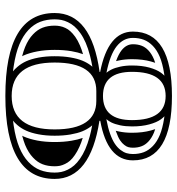

<svg xmlns="http://www.w3.org/2000/svg" viewBox="8 -668 671 727"><g transform="rotate(90 343.5 -304.5)"><path d="M228 -468.8Q228 -506.1 235.8 -534.3Q243.7 -562.5 255.4 -578.6Q260.5 -585.7 266.6 -591.6Q262.2 -591.1 257.8 -590.3Q220.5 -584.5 195.3 -574Q170.2 -563.5 153.9 -547.9Q137.7 -532.2 130.6 -513.7Q123.5 -495.1 123.5 -472.2Q123.5 -436 155.5 -410.6Q187 -385.7 255.4 -372.1Q248.5 -380.4 243.7 -390.1Q236.8 -403.8 232.4 -424.1Q228 -444.3 228 -468.8ZM420.2 -591.6Q426.3 -585.9 431.6 -578.6Q443.4 -562.5 451 -534.3Q458.7 -506.1 458.7 -468.8Q458.7 -444.3 454.5 -424.1Q450.2 -403.8 443.4 -390.1Q438.2 -380.1 431.2 -371.8Q432.1 -372.1 433.1 -372.1Q463.9 -377.7 487.2 -386.1Q510.5 -394.5 524.7 -404.1Q538.8 -413.6 547.7 -425.3Q556.6 -437 559.9 -448.1Q563.2 -459.2 563.2 -472.2Q563.2 -495.1 556.2 -513.7Q549.1 -532.2 532.8 -547.9Q516.6 -563.5 491.5 -574Q466.3 -584.5 429 -590.3Q424.6 -591.1 420.2 -591.6ZM454.6 -318.1 458.5 -313.5Q469.5 -299.3 477.1 -280.9Q484.6 -262.5 489.3 -235.5Q493.9 -208.5 493.9 -175.8Q493.9 -142.3 488.6 -114.7Q483.4 -87.2 474.7 -68.1Q466.1 -49.1 453.6 -34.7Q445.3 -25.1 436.8 -18.3L455.6 -20.8Q504.6 -28.3 538 -42.1Q571.3 -55.9 592.9 -76.3Q614.5 -96.7 624 -121.2Q633.5 -145.8 633.5 -175.8Q633.5 -189 631.1 -200.9Q628.7 -212.9 622.4 -225.7Q616.2 -238.5 606.4 -249.8Q596.7 -261 580.9 -272Q565.2 -283 544.8 -292Q524.4 -301 496.1 -308.8Q476.8 -314 454.6 -318.1ZM250.2 -18.1Q241.7 -24.9 233.4 -34.7Q220.7 -49.1 212 -68.1Q203.4 -87.2 198.1 -114.7Q192.9 -142.3 192.9 -175.8Q192.9 -208.5 197.5 -235.5Q202.1 -262.5 209.7 -280.9Q217.3 -299.3 228.3 -313.5L232.7 -318.8Q210.9 -314.9 191.9 -310.1Q162.8 -302.5 142.2 -293.6Q121.6 -284.7 105.7 -273.4Q89.8 -262.2 80.1 -250.9Q70.3 -239.5 64.1 -226.4Q57.9 -213.4 55.5 -201.3Q53.2 -189.2 53.2 -175.8Q53.2 -145.8 62.6 -121.3Q72 -96.9 93.6 -76.5Q115.2 -56.2 148.4 -42.2Q181.6 -28.3 231 -20.8Q240.2 -19.3 250.2 -18.1ZM252.7 -348.1Q99.6 -378.2 99.6 -472.2Q99.6 -620.1 343.4 -620.1Q587.2 -620.1 587.2 -472.2Q587.2 -375.5 437.3 -348.6V-345.5Q657.5 -311.3 657.5 -175.8Q657.2 10.7 343.3 10.7Q29.3 10.7 29.3 -175.8Q29.3 -315.2 252.7 -346.2ZM434.8 -468.8Q434.8 -596.2 343.4 -596.2Q252 -596.2 252 -468.8Q252 -358.9 343.4 -358.9Q434.8 -358.9 434.8 -468.8ZM324.7 -333.7Q216.8 -333.7 216.8 -175.8Q216.8 -13.2 343.5 -13.2Q470 -13.2 470 -175.8Q470 -333.7 362.1 -333.7ZM204.1 -468.8Q204.1 -441.9 209 -419.2L211.4 -408.4Q185.3 -417.7 170.4 -429.4Q147.5 -447.5 147.5 -472.2Q147.5 -490.7 153.1 -505.1Q158.2 -518.8 170.4 -530.5Q183.3 -543 204.6 -552Q210.7 -554.4 217.8 -556.6Q215.1 -549.1 212.9 -540.8Q204.1 -509.3 204.1 -468.8ZM475.1 -407.2Q476.6 -412.8 477.8 -419.2Q482.7 -441.9 482.7 -468.8Q482.7 -509.3 473.9 -540.8L469 -556.6Q476.1 -554.4 482.2 -552Q503.2 -543.2 516.4 -530.5Q528.8 -518.6 533.7 -505.1Q539.3 -490.7 539.3 -472.2Q539.3 -462.9 537.1 -454.8Q535.2 -447.8 528.8 -439.7Q522.5 -431.2 511.5 -423.8Q499.8 -416 479 -408.7ZM493.9 -53 496.6 -58.1Q506.3 -79.8 512.2 -110.4Q517.8 -140.1 517.8 -175.8Q517.8 -210.4 512.9 -239.5Q508.8 -264.2 502.2 -282.2Q521 -276.6 535.2 -270Q553.5 -262 567.1 -252.4Q580.6 -243.2 588.4 -234.1Q596.2 -225.3 600.8 -215.3Q605.7 -205.3 607.7 -196.3Q609.6 -186.8 609.6 -176V-175.8Q609.6 -150.1 601.8 -129.9Q594.2 -110.4 576.4 -93.8Q558.1 -76.4 528.8 -64.2Q513.4 -58.1 493.9 -53ZM185.1 -283.4Q178.2 -264.6 173.8 -239.5Q168.9 -210.4 168.9 -175.8Q168.9 -140.1 174.6 -110.4Q180.4 -79.8 190.2 -58.1L192.9 -52.7Q173.1 -57.9 157.7 -64.2Q128.4 -76.4 110.1 -94Q92.5 -110.6 85 -129.9Q77.1 -150.1 77.1 -175.8Q77.1 -186.8 79.1 -196.5Q80.8 -205.8 85.7 -216.3Q90.3 -226.6 98.1 -235.1Q106 -244.1 119.4 -253.9Q133.3 -263.7 151.6 -271.5Q166 -277.8 185.1 -283.4Z"/></g></svg>

Font: itsadzokeS01
Style: Regular
Weight: 600
Width: 6
Version: Version 0.46